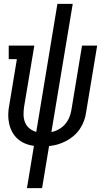

<svg xmlns="http://www.w3.org/2000/svg" viewBox="-20 -755 540 990"><path d="M119 215 155 -3Q131 -6 109.5 -15Q88 -24 71 -39Q54 -54 43 -74.5Q32 -95 27 -118Q22 -141 22.5 -165.5Q23 -190 28 -214L67 -450H25V-520H157L104 -203Q101 -182 101.5 -161.5Q102 -141 109.5 -123Q117 -105 132.5 -92.5Q148 -80 167 -75L276 -735H355L245 -74Q265 -78 283.5 -88.5Q302 -99 315.5 -114.5Q329 -130 337 -149Q345 -168 348 -187L403 -520H481L424 -176Q421 -153 413 -131.5Q405 -110 392 -90.5Q379 -71 360.5 -55Q342 -39 321 -28Q300 -17 278 -10.5Q256 -4 233 -2L197 215Z"/></svg>

Font: Iosevka Gothic
Style: Italic
Weight: 400
Italic angle: -9°
Monospace: yes
Designer: Belleve Invis
Foundry: Belleve Invis
Version: Version 15.5.1; ttfautohint (v1.8.4)